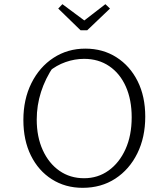

<svg xmlns="http://www.w3.org/2000/svg" viewBox="-20 -892 785 920"><path d="M376 8Q293 8 228.5 -33Q164 -74 128 -147Q92 -220 92 -317Q92 -416 130.5 -493.5Q169 -571 236.5 -615Q304 -659 389 -659Q473 -659 538 -617.5Q603 -576 639.5 -503Q676 -430 676 -333Q676 -234 638 -157Q600 -80 532.5 -36Q465 8 376 8ZM383 -38Q449 -38 500.5 -75Q552 -112 581.5 -177.5Q611 -243 611 -330Q611 -414 583 -477Q555 -540 503.5 -575Q452 -610 383 -610Q338 -610 294 -594.5Q250 -579 214 -549L238 -576Q156 -455 156 -319Q156 -236 185 -172.5Q214 -109 265 -73.5Q316 -38 383 -38ZM366 -747 259 -851 279 -872 384 -794 485 -872 507 -851 398 -747Z"/></svg>

Font: Piazzolla Thin ExtraLight
Style: Regular
Weight: 250
Version: Version 2.005